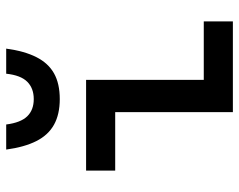

<svg xmlns="http://www.w3.org/2000/svg" viewBox="-96 -676 772 620"><g transform="rotate(-90 290.0 -366.0)"><path d="M238 0V-380H49V-474H342V-94H531V0ZM280 -559Q231 -559 197.5 -577.5Q164 -596 144.5 -634.5Q125 -673 117 -732H198Q204 -685 224.5 -664Q245 -643 280 -643Q315 -643 336 -664Q357 -685 362 -732H443Q435 -673 415.5 -634.5Q396 -596 363 -577.5Q330 -559 280 -559Z"/></g></svg>

Font: Sometype Mono SemiBold
Style: Regular
Weight: 600
Designer: Ryoichi Tsunekawa
Foundry: Dharma Type
Version: Version 1.001